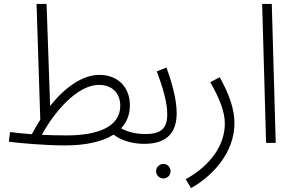

<svg xmlns="http://www.w3.org/2000/svg" viewBox="-20 -727 1495 977"><path d="M311 13C417 13 501 -6 558 -42C601 -9 660 5 714 5C739 5 748 -7 748 -21C748 -34 741 -45 721 -45C673 -45 633 -54 596 -74C626 -106 641 -145 641 -191C641 -283 580 -346 486 -346C399 -346 310 -282 235 -188L217 -707H166L185 -118C170 -94 155 -69 142 -44C100 -47 62 -51 31 -55L25 -6C83 2 215 13 311 13ZM484 -295C557 -295 592 -246 592 -189C592 -81 476 -38 320 -38C278 -38 235 -39 193 -41C253 -152 370 -295 484 -295Z M714 5C829 5 879 -52 879 -151C879 -221 855 -307 827 -383L778 -364C809 -280 831 -206 831 -146C831 -76 802 -45 721 -45ZM812 181C832 181 848 164 848 145C848 124 832 107 812 107C791 107 774 124 774 145C774 164 791 181 812 181Z M952 230C1064 168 1173 48 1173 -100C1173 -168 1149 -243 1098 -334L1050 -309C1099 -222 1124 -158 1124 -98C1124 9 1054 114 925 185Z M1334 0H1383L1363 -707H1314Z"/></svg>

Font: Noto Sans Arabic UI Cn Lt
Style: Regular
Weight: 300
Width: 3
Designer: Monotype Design Team, Nadine Chahine and Nizar Qandah
Foundry: Monotype Imaging Inc.
Version: Version 2.010